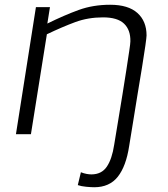

<svg xmlns="http://www.w3.org/2000/svg" viewBox="-20 -564 706 807"><path d="M523 49Q510 135 475 179Q440 223 376 223Q363 223 342 221Q321 219 307 214L320 160Q333 165 344 167Q355 169 364 169Q407 169 429 136.5Q451 104 460 44Q468 -4 477 -59Q486 -114 495 -168.5Q504 -223 511 -269.5Q518 -316 523 -348.5Q528 -381 528 -390Q529 -438 501.5 -464.5Q474 -491 413 -491Q350 -491 296 -471Q242 -451 177 -420L110 0H47L131 -534H190L179 -465Q250 -500 310.5 -522Q371 -544 443 -544Q519 -544 557.5 -509.5Q596 -475 596 -415Q596 -408 591 -372Q586 -336 577 -281.5Q568 -227 558 -166.5Q548 -106 539 -49Q530 8 523 49Z"/></svg>

Font: Georama Expanded Light
Style: Italic
Weight: 300
Width: 7
Italic angle: -9°
Designer: Jean-Baptiste Levee
Foundry: Production Type
Version: Version 1.000